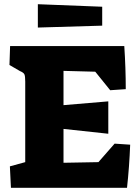

<svg xmlns="http://www.w3.org/2000/svg" viewBox="-20 -893 663 913"><path d="M27 -102 100 -122V-505Q100 -531 96 -539.5Q92 -548 75 -555L25 -584L28 -674H571Q578 -569 578 -469L504 -464L433 -552L282 -556V-393L495 -411V-257L282 -280V-119L448 -122L525 -210L599 -205Q595 -100 584 0H32ZM160 -873 466 -861V-771L160 -762Z"/></svg>

Font: Suez One
Style: Regular
Weight: 400
Version: Version 1.000